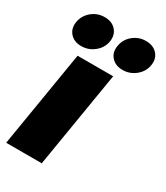

<svg xmlns="http://www.w3.org/2000/svg" viewBox="-188 -834 792 915"><g transform="rotate(30 208.5 -376.5)"><path d="M2 0 89.4 -529.3H285.2L197.8 0ZM308.1 -577.6Q268.6 -577.6 246.3 -602.8Q224.1 -627.9 231 -665.5Q236.8 -703.1 267.3 -728.3Q297.9 -753.4 337.4 -753.4Q377.4 -753.4 399.9 -728.5Q422.4 -703.6 416 -665.5Q409.7 -627.9 378.9 -602.8Q348.1 -577.6 308.1 -577.6ZM81.1 -577.6Q41 -577.6 19 -602.8Q-2.9 -627.9 3.4 -665.5Q9.8 -703.1 40 -728.3Q70.3 -753.4 110.4 -753.4Q150.4 -753.4 172.6 -728.5Q194.8 -703.6 189 -665.5Q182.6 -627.9 151.6 -602.8Q120.6 -577.6 81.1 -577.6Z"/></g></svg>

Font: Inter 24pt Black
Style: Italic
Weight: 900
Italic angle: -9.3988°
Designer: Rasmus Andersson
Foundry: rsms
Version: Version 4.001;git-66647c0bb